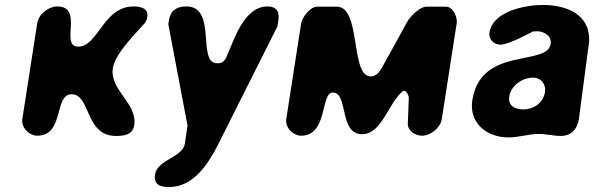

<svg xmlns="http://www.w3.org/2000/svg" viewBox="-20 -547 2399 774"><path d="M211 -521C176 -521 136 -491 130 -453L70 -67C65 -32 98 0 130 0C241 0 196 -167 269 -167C346 -167 322 1 447 1C477 1 515 -2 521 -42C535 -131 421 -183 435 -273C444 -333 541 -427 563 -453C571 -464 572 -470 574 -480C579 -515 544 -521 518 -521C396 -521 376 -359 295 -359C220 -359 319 -521 211 -521Z M605 157C599 197 625 207 661 207C757 207 815 121 857 40C893 -32 1062 -368 1098 -440L1102 -463C1108 -500 1095 -521 1058 -521C961 -521 921 -378 891 -313C880 -294 870 -292 855 -292C773 -292 856 -521 732 -521C692 -521 667 -505 661 -465C660 -460 658 -447 659 -447L736 -40L725 33C716 88 614 96 605 157Z M1474 -239C1391 -239 1437 -520 1338 -520H1258C1230 -520 1198 -477 1194 -453L1134 -67C1129 -32 1162 0 1194 0C1302 0 1272 -174 1321 -174C1386 -174 1345 -6 1440 -6C1520 -6 1547 -136 1605 -180C1606 -180 1608 -181 1609 -181C1618 -181 1628 -162 1628 -153L1624 -47C1624 -19 1655 0 1681 0C1715 0 1755 -30 1761 -67L1821 -453C1825 -477 1807 -520 1778 -520H1698C1672 -520 1635 -481 1622 -460C1607 -432 1535 -301 1519 -273C1509 -255 1495 -239 1474 -239Z M1884 -143C1870 -50 1943 7 2030 7C2072 7 2110 -7 2152 -7C2183 -7 2210 1 2241 1C2286 1 2308 -30 2314 -69L2318 -100C2324 -142 2349 -338 2355 -380C2360 -491 2261 -527 2168 -527C2104 -527 1967 -505 1953 -415C1949 -389 1971 -367 1997 -367C2032 -367 2120 -416 2128 -420C2130 -420 2142 -421 2145 -421C2173 -421 2205 -402 2200 -370C2186 -278 1918 -362 1884 -143ZM2033 -158C2040 -202 2085 -234 2129 -234C2162 -234 2182 -206 2177 -176C2170 -132 2131 -106 2090 -106C2058 -106 2027 -119 2033 -158Z"/></svg>

Font: Asimov Print
Style: Regular
Weight: 500
Designer: Google
Version: Version 2.000980: 2014